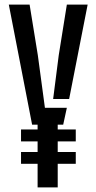

<svg xmlns="http://www.w3.org/2000/svg" viewBox="-20 -820 422 840"><path d="M72 -103.5V-155H311.5V-103.5ZM72 -201.5V-253.5H311.5V-201.5ZM144.5 0V-274.5H120.5L18.5 -800H109.5L145.5 -578.5L176.5 -348.5H272.5L256.5 -274.5H232.5V0ZM212.5 -387 237 -578.5 272.5 -800H363.5L282.5 -387Z"/></svg>

Font: Big Shoulders Stencil Text Thin Medium
Style: Regular
Weight: 500
Version: Version 2.001